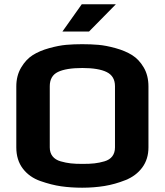

<svg xmlns="http://www.w3.org/2000/svg" viewBox="-20 -865 768 895"><path d="M672 -462C672 -496 664.7 -525.5 650 -550.5C635.3 -575.5 617.3 -594.7 596 -608C574.7 -621.3 549 -632.2 519 -640.5C489 -648.8 462.2 -654 438.5 -656C414.8 -658 389.7 -659 363 -659C337 -659 312.3 -658 289 -656C265.7 -654 239 -648.8 209 -640.5C179 -632.2 153.5 -621.3 132.5 -608C111.5 -594.7 93.5 -575.3 78.5 -550C63.5 -524.7 56 -495.3 56 -462V-178C56 -138.7 66.2 -105.7 86.5 -79C106.8 -52.3 134.2 -33 168.5 -21C202.8 -9 235.2 -0.8 265.5 3.5C295.8 7.8 328.3 10 363 10C399.7 10 434.3 7.3 467 2C499.7 -3.3 532.3 -12.5 565 -25.5C597.7 -38.5 623.7 -58 643 -84C662.3 -110 672 -141.3 672 -178ZM516 -178C516 -161.3 511.8 -147.5 503.5 -136.5C495.2 -125.5 483 -117.7 467 -113C451 -108.3 435.5 -105.2 420.5 -103.5C405.5 -101.8 387 -101 365 -101C343 -101 324.5 -101.8 309.5 -103.5C294.5 -105.2 278.8 -108.3 262.5 -113C246.2 -117.7 233.7 -125.5 225 -136.5C216.3 -147.5 212 -161.3 212 -178V-463C212 -495 224.7 -517.2 250 -529.5C275.3 -541.8 313.3 -548 364 -548C414 -548 451.8 -541.7 477.5 -529C503.2 -516.3 516 -494.3 516 -463ZM520 -845H361L271 -718H395Z"/></svg>

Font: Play
Style: Bold
Weight: 700
Designer: Jonas Hecksher
Foundry: Jonas Hecksher, Playtypeª, e-types AS
Version: Version 1.002